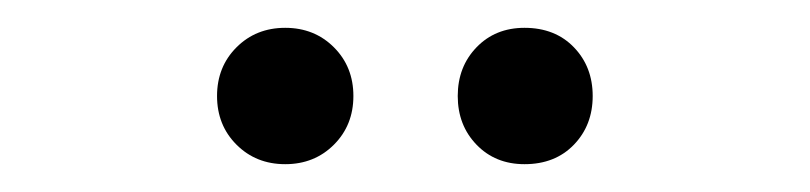

<svg xmlns="http://www.w3.org/2000/svg" viewBox="-20 -706 582 138"><path d="M150 -602Q136 -616 136 -637Q136 -658 150 -672Q164 -686 185 -686Q206 -686 220 -672Q234 -658 234 -637Q234 -616 220 -602Q206 -588 185 -588Q164 -588 150 -602ZM357 -686Q379 -686 392.5 -672Q406 -658 406 -637Q406 -616 392.5 -602Q379 -588 357 -588Q336 -588 322.5 -602Q309 -616 309 -637Q309 -658 322.5 -672Q336 -686 357 -686Z"/></svg>

Font: RibengUni
Style: Regular
Weight: 400
Designer: (1) Dr. Andrew Glass (Program Manager at Microsoft Corporation)
(2) Bivuti Chakma (Suz Moriz)
(3) Paul D. Hunt (Adobe Co
Foundry: Bivuti Chakma and Jyoti Chakma
Version: Version 1.2020